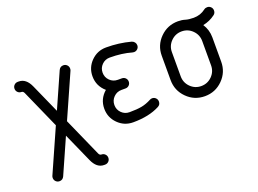

<svg xmlns="http://www.w3.org/2000/svg" viewBox="-95 -656 1407 1049"><g transform="rotate(-20 609.0 -132.0)"><path d="M64.7 -411.8H70.6Q112.9 -411.8 136.5 -358.8L211.8 -190L302.4 -394.1Q310.6 -411.8 329.4 -411.8Q341.8 -411.8 350.3 -403.2Q358.8 -394.7 358.8 -382.4Q358.8 -375.3 356.5 -370.6L244.1 -117.6L343.5 105.9Q348.8 117.6 358.8 117.6Q371.2 117.6 379.7 126.2Q388.2 134.7 388.2 147.1Q388.2 159.4 379.7 167.9Q371.2 176.5 358.8 176.5H352.9Q310.6 176.5 287.1 123.5L211.8 -45.3L121.2 158.8Q112.9 176.5 94.1 176.5Q81.8 176.5 73.2 167.9Q64.7 159.4 64.7 147.1Q64.7 140 67.1 135.3L179.4 -117.6L80 -341.2Q74.7 -352.9 64.7 -352.9Q52.4 -352.9 43.8 -361.5Q35.3 -370 35.3 -382.4Q35.3 -394.7 43.8 -403.2Q52.4 -411.8 64.7 -411.8Z M582.4 -423.5Q657.1 -423.5 724.7 -405.3Q734.7 -402.4 740.9 -394.4Q747.1 -386.5 747.1 -376.5Q747.1 -364.1 738.5 -355.6Q730 -347.1 717.6 -347.1Q714.1 -347.1 709.4 -348.2Q652.4 -364.7 582.4 -364.7Q555.3 -364.7 536.5 -345.9Q517.6 -327.1 517.6 -300Q517.6 -272.9 536.5 -254.1Q555.3 -235.3 582.4 -235.3H605.9Q618.2 -235.3 626.8 -226.8Q635.3 -218.2 635.3 -205.9Q635.3 -193.5 626.8 -185Q618.2 -176.5 605.9 -176.5H582.4Q555.3 -176.5 536.5 -157.6Q517.6 -138.8 517.6 -111.8Q517.6 -84.7 536.5 -65.9Q555.3 -47.1 582.4 -47.1Q626.5 -47.1 653.8 -52.4Q681.2 -57.6 710 -72.9Q716.5 -76.5 723.5 -76.5Q735.9 -76.5 744.4 -67.9Q752.9 -59.4 752.9 -47.1Q752.9 -28.8 736.5 -20.6Q674.7 11.8 582.4 11.8Q531.2 11.8 495 -24.4Q458.8 -60.6 458.8 -111.8Q458.8 -168.2 502.4 -205.9Q458.8 -243.5 458.8 -300Q458.8 -351.2 495 -387.4Q531.2 -423.5 582.4 -423.5Z M1176.5 -441.2Q1188.8 -441.2 1197.4 -432.6Q1205.9 -424.1 1205.9 -411.8Q1205.9 -396.5 1194.7 -388.2Q1162.9 -364.1 1123.5 -356.5Q1147.1 -320 1147.1 -276.5V-135.3Q1147.1 -74.1 1104.1 -31.2Q1061.2 11.8 1000 11.8Q938.8 11.8 895.9 -31.2Q852.9 -74.1 852.9 -135.3V-276.5Q852.9 -337.6 895.9 -380.6Q938.8 -423.5 1000 -423.5Q1022.9 -423.5 1041.2 -417.6Q1060.6 -411.8 1088.2 -411.8Q1128.2 -411.8 1158.2 -435.3Q1165.9 -441.2 1176.5 -441.2ZM911.8 -276.5V-135.3Q911.8 -98.8 937.6 -72.9Q963.5 -47.1 1000 -47.1Q1036.5 -47.1 1062.4 -72.9Q1088.2 -98.8 1088.2 -135.3V-276.5Q1088.2 -312.9 1062.4 -338.8Q1036.5 -364.7 1000 -364.7Q963.5 -364.7 937.6 -338.8Q911.8 -312.9 911.8 -276.5Z"/></g></svg>

Font: OpenGost Type B TT
Style: Regular
Weight: 400
Version: Version 0.3